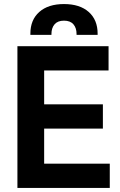

<svg xmlns="http://www.w3.org/2000/svg" viewBox="-20 -928 594 948"><path d="M522 0H66V-700H516V-580H198V-413H488V-293H198V-120H522ZM234 -756H130V-762Q130 -830 174 -869Q218 -908 296 -908Q374 -908 418 -869Q462 -830 462 -762V-756H358V-760Q358 -790 342.5 -808Q327 -826 296 -826Q265 -826 249.5 -808Q234 -790 234 -760Z"/></svg>

Font: Rootstock Sans Headline
Style: Bold
Weight: 700
Designer: Florian Karsten
Foundry: Florian Karsten
Version: Version 2.000;FEAKit 1.0